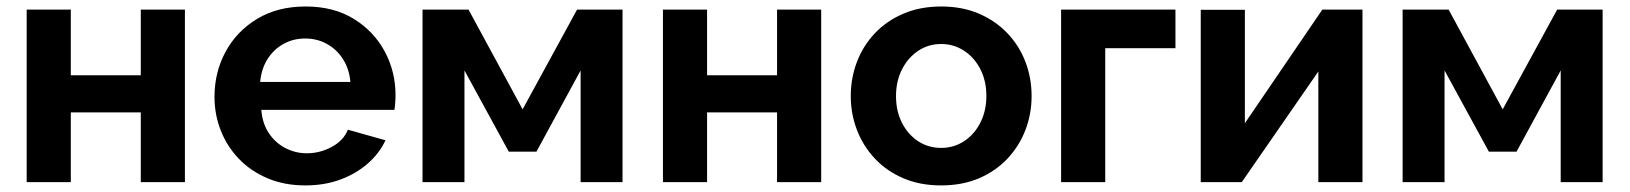

<svg xmlns="http://www.w3.org/2000/svg" viewBox="-20 -553 4948 583"><path d="M61 0V-523.8H195V-324.5H407.5V-523.8H541.5V0H407.5V-211.8H195V0Z M907.3 10Q843.7 10 792.8 -11.5Q741.8 -33 705.8 -70.3Q669.9 -107.5 650.6 -156.1Q631.3 -204.6 631.3 -258.7Q631.3 -333.6 664.9 -395.8Q698.4 -457.9 760.5 -495.6Q822.6 -533.3 907.8 -533.3Q993.6 -533.3 1054.5 -495.5Q1115.5 -457.8 1148.3 -396.6Q1181 -335.5 1181 -264.1Q1181 -251.8 1180 -239.6Q1179.1 -227.4 1177.6 -219.3H773.5Q776.6 -178.6 796.1 -149.1Q815.7 -119.5 846.3 -103.5Q877 -87.6 911.6 -87.6Q951.9 -87.6 987.7 -107.1Q1023.4 -126.5 1036.3 -159.2L1150.6 -127Q1131.8 -87.2 1096.5 -56.3Q1061.2 -25.4 1013.2 -7.7Q965.2 10 907.3 10ZM770 -304.2H1044Q1040.4 -343.9 1021.5 -373.4Q1002.6 -403 972.8 -419.5Q943.1 -436.1 906.5 -436.1Q870.4 -436.1 840.6 -419.5Q810.9 -403 792.2 -373.4Q773.6 -343.9 770 -304.2Z M1263 0V-523.8H1402.7L1566.9 -221L1732.2 -523.8H1870.3V0H1743V-339.1L1608.9 -92.5H1524.9L1390.3 -339.1V0Z M1993 0V-523.8H2127V-324.5H2339.5V-523.8H2473.5V0H2339.5V-211.8H2127V0Z M2837.6 10Q2773.6 10 2722.9 -11.7Q2672.2 -33.5 2636.6 -71.4Q2600.9 -109.4 2582.1 -158.3Q2563.3 -207.2 2563.3 -261.4Q2563.3 -316.1 2582.1 -365.2Q2600.9 -414.4 2636.6 -452.1Q2672.2 -489.8 2723.2 -511.5Q2774.2 -533.3 2837.9 -533.3Q2902 -533.3 2952.5 -511.5Q3003 -489.8 3038.9 -452.1Q3074.9 -414.4 3093.7 -365.2Q3112.4 -316.1 3112.4 -261.4Q3112.4 -207.2 3093.7 -158.3Q3074.9 -109.4 3039.2 -71.4Q3003.5 -33.5 2952.8 -11.7Q2902 10 2837.6 10ZM2700.7 -260.9Q2700.7 -215.4 2719 -179.7Q2737.3 -144.1 2768.2 -124Q2799.1 -103.9 2837.6 -103.9Q2876.1 -103.9 2907.3 -124.2Q2938.5 -144.6 2956.8 -180.5Q2975.1 -216.5 2975.1 -261.9Q2975.1 -307.3 2956.8 -343Q2938.5 -378.6 2907.2 -399Q2876 -419.4 2837.6 -419.4Q2799.1 -419.4 2768.1 -398.7Q2737.1 -378 2718.9 -342.4Q2700.7 -306.8 2700.7 -260.9Z M3202 0V-523.8H3549.2V-406.6H3336V0Z M3626 0V-523.3H3760V-178.9L3995.2 -523.8H4117.1V0H3983.1V-335.9L3750.6 0Z M4239 0V-523.8H4378.7L4542.9 -221L4708.2 -523.8H4846.3V0H4719V-339.1L4584.9 -92.5H4500.9L4366.3 -339.1V0Z"/></svg>

Font: Raleway Thin
Style: Regular
Weight: 100
Designer: Matt McInerney, Pablo Impallari, Rodrigo Fuenzalida
Foundry: Matt McInerney, Pablo Impallari, Rodrigo Fuenzalida
Version: Version 4.026